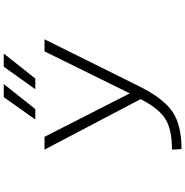

<svg xmlns="http://www.w3.org/2000/svg" viewBox="-2 -990 1003 1040"><g transform="rotate(-90 500.0 -470.5)"><path d="M428.7 -781.2H372.1L493.2 -952.1H564.5ZM593.8 -781.2H536.1L658.2 -952.1H729.5ZM513.7 -269.5 741.2 -731.4H806.6L548.8 -211.9Q484.4 -85 412.6 -37.1Q340.8 10.7 211.9 10.7L209 -41Q319.3 -41 376.5 -77.6Q433.6 -114.3 482.4 -210.9L209 -731.4H278.3Z"/></g></svg>

Font: Gen Shin Gothic Monospace Light
Style: Regular
Weight: 300
Designer: [Source Han Sans]
Ryoko NISHIZUKA  (kana & ideographs); Paul D. Hunt (Latin, Greek & Cyrillic); Wenlong ZHANG  (bopomofo
Version: Version 1.002.20150607